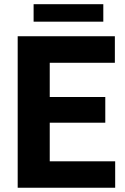

<svg xmlns="http://www.w3.org/2000/svg" viewBox="-20 -881 587 901"><path d="M464.8 -861.3V-779.3H137.7V-861.3ZM213.4 -124H520.5V0H63V-710.9H519V-586.4H213.4V-425.8H474.1V-305.2H213.4Z"/></svg>

Font: Robert Sans Black
Style: Regular
Weight: 900
Designer: Christian Robertson (extended by Adam Twardoch)
Foundry: Google
Version: Version 12.135;April 2, 2019;FontCreator 11.5.0.2425 64-bit;